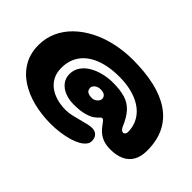

<svg xmlns="http://www.w3.org/2000/svg" viewBox="-120 -941 1281 1281"><g transform="rotate(45 520.5 -300.5)"><path d="M437.5 45Q351.5 45 274 25.5Q196.5 6 136.8 -33.2Q77 -72.5 42.8 -131.8Q8.5 -191 8.5 -270Q8.5 -336.5 34.5 -394.2Q60.5 -452 108.2 -498.5Q156 -545 220.5 -578Q285 -611 362.8 -628.5Q440.5 -646 526.5 -646Q638 -646 728.8 -625.5Q819.5 -605 884.8 -561.2Q950 -517.5 985 -448.8Q1020 -380 1020 -283.5Q1020 -227 998.2 -189.5Q976.5 -152 936.2 -133.8Q896 -115.5 840 -115.5Q789 -115.5 752.5 -134.5Q716 -153.5 686.5 -196Q677.5 -209 669.8 -217.5Q662 -226 655 -226Q648 -226 639 -215.2Q630 -204.5 610.8 -190.5Q591.5 -176.5 554.2 -165.8Q517 -155 454 -155Q408.5 -155 371.5 -170Q334.5 -185 313 -213Q291.5 -241 291.5 -279Q291.5 -318.5 312.2 -349.2Q333 -380 368.2 -401Q403.5 -422 447.8 -433Q492 -444 538.5 -444Q607 -444 653.5 -429.8Q700 -415.5 732.5 -380.2Q765 -345 791.5 -281.5Q797.5 -267.5 805.5 -261.2Q813.5 -255 821 -255Q827 -255 831.5 -258.5Q836 -262 838.8 -268Q841.5 -274 841.5 -281.5Q841.5 -321 828.2 -354.8Q815 -388.5 789.5 -415.8Q764 -443 727 -462.2Q690 -481.5 642.8 -491.8Q595.5 -502 538.5 -502Q485 -502 437.2 -493Q389.5 -484 350.5 -465.8Q311.5 -447.5 283.2 -419.8Q255 -392 239.5 -354.8Q224 -317.5 224 -270Q224 -224.5 241.2 -191Q258.5 -157.5 288.8 -135.2Q319 -113 358.8 -102Q398.5 -91 443.5 -91Q471.5 -91 502.2 -98.2Q533 -105.5 562.5 -113.5Q588.5 -120.5 611.8 -126Q635 -131.5 652.5 -131.5Q681.5 -131.5 697.8 -114.8Q714 -98 714 -68.5Q714 -49 700.2 -32Q686.5 -15 661.8 -1.2Q637 12.5 604 22.5Q566.5 33.5 524 39.2Q481.5 45 437.5 45ZM511 -271Q520.5 -271 529.8 -274.8Q539 -278.5 546.8 -285Q554.5 -291.5 559 -299.5Q563.5 -307.5 563.5 -316Q563.5 -332 551.2 -343Q539 -354 508.5 -354Q497.5 -354 487.5 -350.2Q477.5 -346.5 470 -340.5Q462.5 -334.5 458.2 -327Q454 -319.5 454 -311.5Q454 -299 459.8 -289.8Q465.5 -280.5 478 -275.8Q490.5 -271 511 -271Z"/></g></svg>

Font: Gluten Black
Style: Regular
Weight: 900
Designer: Tyler Finck
Foundry: Etcetera Type Company
Version: Version 1.300